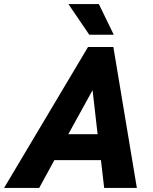

<svg xmlns="http://www.w3.org/2000/svg" viewBox="-80 -920 750 940"><path d="M-60 0 351 -690H475L590 0H430L409 -181L459 -136H141L208 -176L112 0ZM233 -224 210 -263H443L403 -218L368 -524L395 -518ZM255 -900H404L477 -750H357Z"/></svg>

Font: Radio Canada
Style: Italic
Weight: 400
Italic angle: -12°
Designer: Charles Daoud, Etienne Aubert Bonn, Alexandre Saumier Demers, Jacques Le Bailly
Foundry: Radio-Canada
Version: Version 2.104;gftools[0.9.28.dev5+ged2979d]